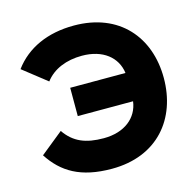

<svg xmlns="http://www.w3.org/2000/svg" viewBox="-109 -858 997 983"><g transform="rotate(-15 389.0 -366.5)"><path d="M366 13C608 13 742 -152 742 -368C742 -584 607 -746 366 -746C227 -746 115 -696 45 -601L171 -502C213 -558 284 -586 366 -586C477 -586 548 -528 559 -443H266V-293H559C548 -208 477 -149 366 -149C271 -149 209 -174 162 -242L42 -145C108 -44 200 13 366 13Z"/></g></svg>

Font: Kreadon Extra Bold
Style: Regular
Weight: 800
Designer: kohakuno
Foundry: StudioGnu
Version: Version 1.000;Glyphs 3.1.2 (3151)